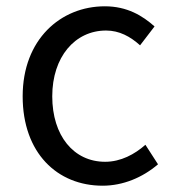

<svg xmlns="http://www.w3.org/2000/svg" viewBox="-20 -577 550 610"><path d="M306 13C371 13 433 -13 482 -55L442 -117C408 -87 364 -63 314 -63C214 -63 146 -146 146 -271C146 -396 218 -480 317 -480C359 -480 394 -461 425 -433L471 -493C433 -527 384 -557 313 -557C173 -557 52 -452 52 -271C52 -91 162 13 306 13Z"/></svg>

Font: Noto Sans CJK JP
Style: Regular
Weight: 400
Designer: Ryoko NISHIZUKA 西塚涼子 (kana, bopomofo & ideographs); Paul D. Hunt (Latin, Greek & Cyrillic); Sandoll Communications 산돌커뮤니
Foundry: Adobe
Version: Version 2.004;hotconv 1.0.118;makeotfexe 2.5.65603